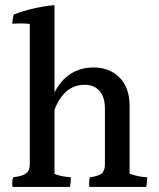

<svg xmlns="http://www.w3.org/2000/svg" viewBox="-20 -782 623 754"><path d="M489 -365V-100Q524 -87 558 -86Q558 -63 554 -48H331Q330 -54 330 -63.5Q330 -73 333 -86Q366 -90 379 -100.5Q392 -111 392 -137V-355Q392 -402 370.5 -425.5Q349 -449 312 -449Q232 -449 194 -351V-99Q222 -88 258 -86Q258 -83 258 -74.5Q258 -66 255 -48H29Q28 -54 28 -64Q28 -74 32 -86Q67 -90 82 -100.5Q97 -111 97 -137V-688Q80 -690 62 -690Q44 -690 28 -689Q30 -712 34 -725Q111 -754 194 -762V-419Q245 -517 348 -517Q410 -517 449.5 -477.5Q489 -438 489 -365Z"/></svg>

Font: Halant Medium
Style: Regular
Weight: 500
Designer: Hitesh Malaviya (Devanagari), Satya Rajpurohit (Latin)
Foundry: Indian Type Foundry
Version: Version 1.101;PS 1.0;hotconv 1.0.78;makeotf.lib2.5.61930; tt